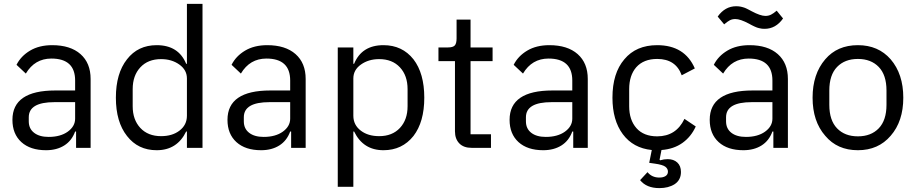

<svg xmlns="http://www.w3.org/2000/svg" viewBox="-20 -760 4710 987"><path d="M248 -527.8Q341.8 -527.8 393.8 -481.9Q445.8 -436 445.8 -354V0H371.1V-84H366.2Q349.1 -36.6 310.3 -12.2Q271.5 12.2 216.8 12.2Q135.7 12.2 89.8 -29.5Q43.9 -71.3 43.9 -144Q43.9 -294.9 264.2 -294.9H366.2V-346.2Q366.2 -459 244.1 -459Q158.7 -459 112.8 -381.8L64.9 -426.8Q87.4 -471.7 134.5 -499.8Q181.6 -527.8 248 -527.8ZM366.2 -149.9V-234.9H259.8Q127.9 -234.9 127.9 -157.2V-136.2Q127.9 -98.6 155.3 -77.4Q182.6 -56.2 230 -56.2Q290.5 -56.2 328.1 -83Q366.2 -110.4 366.2 -149.9Z M940.9 -84V0H1021V-740.2H940.9V-432.1H937Q897.5 -527.8 785.6 -527.8Q689 -527.8 632.8 -455.1Q575.7 -382.8 575.7 -257.8Q575.7 -133.3 632.8 -61Q689.5 12.2 785.6 12.2Q890.6 12.2 937 -84ZM808.1 -60.1Q740.7 -60.1 701.4 -102.3Q662.1 -144.5 662.1 -213.9V-301.8Q662.1 -371.6 701.4 -413.8Q740.7 -456.1 808.1 -456.1Q862.8 -456.1 901.9 -428.2Q940.9 -400.4 940.9 -356.9V-165Q940.9 -117.2 901.9 -87.9Q865.2 -60.1 808.1 -60.1Z M1353.5 -527.8Q1447.3 -527.8 1499.3 -481.9Q1551.3 -436 1551.3 -354V0H1476.6V-84H1471.7Q1454.6 -36.6 1415.8 -12.2Q1377 12.2 1322.3 12.2Q1241.2 12.2 1195.3 -29.5Q1149.4 -71.3 1149.4 -144Q1149.4 -294.9 1369.6 -294.9H1471.7V-346.2Q1471.7 -459 1349.6 -459Q1264.2 -459 1218.3 -381.8L1170.4 -426.8Q1192.9 -471.7 1240 -499.8Q1287.1 -527.8 1353.5 -527.8ZM1471.7 -149.9V-234.9H1365.2Q1233.4 -234.9 1233.4 -157.2V-136.2Q1233.4 -98.6 1260.7 -77.4Q1288.1 -56.2 1335.4 -56.2Q1396 -56.2 1433.6 -83Q1471.7 -110.4 1471.7 -149.9Z M1716.3 -516.1V200.2H1796.4V-84H1800.3Q1846.7 12.2 1951.2 12.2Q2047.4 12.2 2105.5 -61Q2161.1 -133.3 2161.1 -257.8Q2161.1 -382.8 2105.5 -455.1Q2047.9 -527.8 1951.2 -527.8Q1839.8 -527.8 1800.3 -432.1H1796.4V-516.1ZM1929.2 -60.1Q1872.1 -60.1 1835.4 -87.9Q1796.4 -117.2 1796.4 -165V-356.9Q1796.4 -400.4 1835.4 -428.2Q1874.5 -456.1 1929.2 -456.1Q1996.6 -456.1 2035.9 -413.8Q2075.2 -371.6 2075.2 -301.8V-213.9Q2075.2 -144.5 2035.9 -102.3Q1996.6 -60.1 1929.2 -60.1Z M2404.3 0H2503.9V-69.8H2398.9V-445.8H2512.2V-516.1H2398.9V-659.2H2327.1V-563Q2327.1 -536.1 2317.6 -526.1Q2308.1 -516.1 2282.2 -516.1H2233.9V-445.8H2318.8V-85Q2318.8 -45.9 2341.1 -22.9Q2363.3 0 2404.3 0Z M2803.7 -527.8Q2897.5 -527.8 2949.5 -481.9Q3001.5 -436 3001.5 -354V0H2926.8V-84H2921.9Q2904.8 -36.6 2866 -12.2Q2827.1 12.2 2772.5 12.2Q2691.4 12.2 2645.5 -29.5Q2599.6 -71.3 2599.6 -144Q2599.6 -294.9 2819.8 -294.9H2921.9V-346.2Q2921.9 -459 2799.8 -459Q2714.4 -459 2668.5 -381.8L2620.6 -426.8Q2643.1 -471.7 2690.2 -499.8Q2737.3 -527.8 2803.7 -527.8ZM2921.9 -149.9V-234.9H2815.4Q2683.6 -234.9 2683.6 -157.2V-136.2Q2683.6 -98.6 2710.9 -77.4Q2738.3 -56.2 2785.6 -56.2Q2846.2 -56.2 2883.8 -83Q2921.9 -110.4 2921.9 -149.9Z M3358.4 -527.8Q3250 -527.8 3189.5 -455.1Q3128.4 -383.8 3128.4 -257.8Q3128.4 -142.1 3181.6 -70.3Q3234.9 1.5 3330.6 11.2L3317.4 77.1L3345.7 81.1Q3387.2 86.9 3400.4 97.2Q3413.6 107.4 3413.6 122.1Q3413.6 137.2 3401.4 145Q3389.2 152.8 3369.6 152.8Q3331.1 152.8 3308.6 125L3270.5 166Q3303.2 207 3369.6 207Q3416 207 3447.8 187Q3480.5 165.5 3480.5 124Q3480.5 92.8 3461.7 75.4Q3442.9 58.1 3412.6 58.1Q3393.1 58.1 3373.5 64L3370.6 61L3380.4 11.2Q3443.8 6.3 3488.3 -25.4Q3532.7 -57.1 3556.6 -109.9L3498.5 -148.9Q3455.6 -59.1 3358.4 -59.1Q3289.1 -59.1 3251.7 -101.3Q3214.4 -143.6 3214.4 -213.9V-301.8Q3214.4 -372.1 3250.5 -414.1Q3288.6 -457 3358.4 -457Q3454.1 -457 3484.4 -373L3551.8 -408.2Q3500 -527.8 3358.4 -527.8Z M3910.6 -611.8Q3967.8 -611.8 4005.4 -665L3972.7 -705.1Q3956.1 -690.9 3943.4 -684.6Q3930.7 -678.2 3914.6 -678.2Q3889.2 -678.2 3844.2 -702.1Q3843.3 -702.6 3836.4 -706.3Q3829.6 -710 3827.6 -710.9Q3825.7 -711.9 3819.3 -715.1Q3813 -718.3 3809.6 -719.5Q3806.2 -720.7 3799.8 -722.7Q3793.5 -724.6 3788.6 -725.6Q3783.7 -726.6 3777.3 -727.3Q3771 -728 3764.6 -728Q3707 -728 3669.4 -674.8L3702.6 -634.8Q3719.7 -649.4 3731.9 -655.8Q3744.1 -662.1 3760.3 -662.1Q3785.6 -662.1 3830.6 -638.2Q3831.1 -637.7 3839.4 -633.3Q3847.7 -628.9 3849.9 -627.9Q3852.1 -627 3859.6 -623.3Q3867.2 -619.6 3871.3 -618.4Q3875.5 -617.2 3882.6 -615.2Q3889.6 -613.3 3896.5 -612.5Q3903.3 -611.8 3910.6 -611.8ZM3832.5 -527.8Q3926.3 -527.8 3978.3 -481.9Q4030.3 -436 4030.3 -354V0H3955.6V-84H3950.7Q3933.6 -36.6 3894.8 -12.2Q3856 12.2 3801.3 12.2Q3720.2 12.2 3674.3 -29.5Q3628.4 -71.3 3628.4 -144Q3628.4 -294.9 3848.6 -294.9H3950.7V-346.2Q3950.7 -459 3828.6 -459Q3743.2 -459 3697.3 -381.8L3649.4 -426.8Q3671.9 -471.7 3719 -499.8Q3766.1 -527.8 3832.5 -527.8ZM3950.7 -149.9V-234.9H3844.2Q3712.4 -234.9 3712.4 -157.2V-136.2Q3712.4 -98.6 3739.7 -77.4Q3767.1 -56.2 3814.5 -56.2Q3875 -56.2 3912.6 -83Q3950.7 -110.4 3950.7 -149.9Z M4390.1 12.2Q4495.1 12.2 4558.6 -62Q4623.5 -136.2 4623.5 -257.8Q4623.5 -379.4 4558.6 -455.1Q4495.1 -527.8 4390.1 -527.8Q4284.2 -527.8 4222.2 -455.1Q4157.2 -379.4 4157.2 -257.8Q4157.2 -136.2 4222.2 -62Q4284.2 12.2 4390.1 12.2ZM4243.2 -221.2V-294.9Q4243.2 -374.5 4283 -415.8Q4322.8 -457 4390.1 -457Q4457.5 -457 4497.3 -415.8Q4537.1 -374.5 4537.1 -294.9V-221.2Q4537.1 -141.6 4497.3 -100.3Q4457.5 -59.1 4390.1 -59.1Q4322.8 -59.1 4283 -100.3Q4243.2 -141.6 4243.2 -221.2Z"/></svg>

Font: Plexus Sans
Style: Regular
Weight: 400
Version: Version 2.001;PS 002.001;hotconv 1.0.70;makeotf.lib2.5.58329